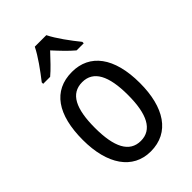

<svg xmlns="http://www.w3.org/2000/svg" viewBox="-230 -855 954 954"><g transform="rotate(-45 246.5 -378.0)"><path d="M286 -766H205C184 -722 140 -662 104 -616V-606H153C181 -629 213 -664 246 -699C278 -664 309 -631 339 -606H389V-616C354 -659 308 -721 286 -766ZM447 -269C447 -450 371 -547 247 -547C114 -547 46 -446 46 -269C46 -98 119 10 245 10C378 10 447 -99 447 -269ZM131 -269C131 -404 166 -475 247 -475C326 -475 363 -404 363 -269C363 -134 326 -62 247 -62C167 -62 131 -135 131 -269Z"/></g></svg>

Font: Noto Sans Sinhala Condensed
Style: Regular
Weight: 400
Width: 3
Designer: Jelle Bosma - Monotype Design Team
Foundry: Monotype Imaging Inc.
Version: Version 2.006